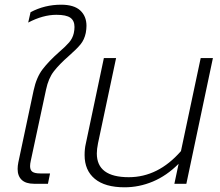

<svg xmlns="http://www.w3.org/2000/svg" viewBox="-20 -782 938 817"><path d="M55 -63Q55 -76 58 -91L123 -397Q135 -453 161.5 -487.5Q188 -522 231 -560Q260 -585 274.5 -602Q289 -619 294 -641Q297 -655 297 -667Q297 -694 279.5 -706.5Q262 -719 220 -719Q163 -719 100 -686L110 -730Q170 -762 240 -762Q295 -762 321.5 -737.5Q348 -713 348 -672Q348 -659 345 -642Q339 -613 322.5 -593Q306 -573 273 -544Q233 -509 209.5 -479Q186 -449 176 -401L111 -98Q108 -85 108 -75Q108 -58 118 -51Q128 -44 151 -44H193L184 0H125Q90 0 72.5 -16.5Q55 -33 55 -63Z M340 -122Q340 -149 345 -170L422 -535H474L397 -172Q392 -147 392 -129Q392 -28 528 -28Q653 -28 750 -139L834 -535H886L773 0H722L740 -85Q689 -34 630.5 -9.5Q572 15 510 15Q427 15 383.5 -21Q340 -57 340 -122Z"/></svg>

Font: Prompt ExtraLight
Style: Italic
Weight: 275
Italic angle: -12°
Designer: Katatrad Team
Foundry: CadsonDemak
Version: Version 1.000